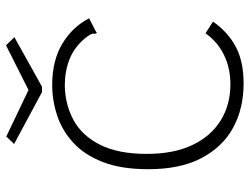

<svg xmlns="http://www.w3.org/2000/svg" viewBox="-116 -706 832 640"><g transform="rotate(-90 300.0 -386.0)"><path d="M342 10Q259 10 195 -24.5Q131 -59 93.5 -129.5Q56 -200 56 -308Q56 -398 80 -459.5Q104 -521 144.5 -558Q185 -595 235 -611.5Q285 -628 337 -628Q418 -628 474 -594.5Q530 -561 559 -505L518 -484L510 -479L507 -486Q509 -492 506 -498.5Q503 -505 493 -518Q462 -555 422 -570.5Q382 -586 335 -586Q272 -585 220 -557Q168 -529 137.5 -468.5Q107 -408 107 -313Q107 -224 136 -162Q165 -100 217.5 -67Q270 -34 339 -34Q393 -34 437 -55.5Q481 -77 509 -117L548 -92Q513 -42 464 -16Q415 10 342 10ZM469 -782 496 -754 331 -662H313L140 -755L165 -781L320 -707Z"/></g></svg>

Font: Inconsolata Expanded Light
Style: Regular
Weight: 300
Width: 7
Monospace: yes
Designer: Raph Levien, Cyreal, Brenton Simpson
Foundry: Raph Levien, Cyreal, Google
Version: Version 3.001; ttfautohint (v1.8.2.53-6de2)